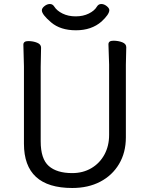

<svg xmlns="http://www.w3.org/2000/svg" viewBox="-20 -919 750 963"><path d="M528.3 -868.2Q528.3 -847.2 489.3 -811Q439 -767.1 361.1 -767.1Q283.2 -767.1 236.6 -806.6Q189.9 -846.2 189.9 -867.2Q189.9 -877.9 203.1 -888.4Q216.3 -898.9 230.2 -898.9Q244.1 -898.9 252 -886.2Q265.1 -865.2 293.7 -851.1Q322.3 -836.9 359.6 -836.9Q397 -836.9 425.5 -851.1Q454.1 -865.2 466.3 -886.2Q474.1 -898.9 488 -898.9Q502 -898.9 515.1 -888.4Q528.3 -877.9 528.3 -868.2ZM186 -680.2 184.1 -584V-210Q184.1 -122.1 224.6 -86.4Q265.1 -50.8 342.3 -50.8Q396 -50.8 438 -75.4Q480 -100.1 503.7 -143.6Q527.3 -187 527.3 -242.2V-595.2L523.9 -696.8Q523.9 -714.8 548.6 -714.8Q573.2 -714.8 593.3 -707Q613.3 -699.2 613.3 -682.1L611.3 -594.2V-230Q611.3 -153.8 577.1 -96.4Q543 -39.1 482.7 -7.6Q422.4 23.9 342.3 23.9Q100.1 23.9 100.1 -198.2V-585.9L97.2 -694.8Q97.2 -712.9 121.6 -712.9Q146 -712.9 166 -704.8Q186 -696.8 186 -680.2Z"/></svg>

Font: LXGW WenKai GB Screen
Style: Regular
Weight: 400
Designer: LXGW / Fontworks Inc.
Foundry: LXGW / Fontworks Inc.
Version: Version 1.321;February 19, 2024;FontCreator 14.0.0.2901 64-b